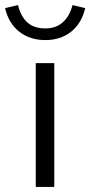

<svg xmlns="http://www.w3.org/2000/svg" viewBox="-66 -737 356 757"><path d="M0 0ZM148 -488V0H75V-488ZM113 -625Q154 -625 181 -648.5Q208 -672 220 -717Q233 -714 245 -711Q257 -708 270 -705Q256 -645 214.5 -612Q173 -579 113 -579Q52 -579 10 -612Q-32 -645 -46 -705L5 -717Q16 -672 42 -648.5Q68 -625 113 -625Z"/></svg>

Font: Rosa Sans Light
Style: Regular
Weight: 300
Designer: Pentagram / MCKL
Foundry: Pentagram / MCKL
Version: Version 1.005;September 16, 2019;FontCreator 11.5.0.2425 64-